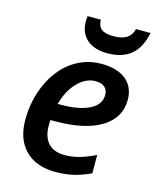

<svg xmlns="http://www.w3.org/2000/svg" viewBox="-114 -833 754 923"><g transform="rotate(15 262.5 -372.0)"><path d="M324.2 -461.9Q277.3 -461.9 236.1 -419.9Q194.8 -377.9 176.8 -309.1H190.9Q282.7 -309.1 334.5 -335.2Q386.2 -361.3 386.2 -409.2Q386.2 -434.1 370.6 -448Q355 -461.9 324.2 -461.9ZM250 9.8Q153.8 9.8 99.9 -44.4Q45.9 -98.6 45.9 -195.8Q45.9 -292.5 83.7 -375.7Q121.6 -459 186.3 -504.4Q251 -549.8 331.1 -549.8Q409.7 -549.8 453.4 -514.4Q497.1 -479 497.1 -414.1Q497.1 -325.2 415.8 -275.1Q334.5 -225.1 184.1 -225.1H163.1L162.1 -210V-195.8Q162.1 -141.6 189.7 -110.8Q217.3 -80.1 272 -80.1Q307.1 -80.1 341.8 -89.4Q376.5 -98.6 423.8 -121.1V-29.8Q377 -8.3 337.6 0.7Q298.3 9.8 250 9.8ZM519.5 -753.9Q504.4 -678.2 460.9 -642.1Q417.5 -606 343.3 -606Q278.3 -606 241.5 -638.2Q204.6 -670.4 204.6 -727.1Q204.6 -744.6 206.5 -753.9H272.5Q272.5 -723.1 290.3 -708Q308.1 -692.9 350.6 -692.9Q393.6 -692.9 416.7 -708Q439.9 -723.1 447.3 -753.9Z"/></g></svg>

Font: Open Sans Semibold
Style: Italic
Weight: 600
Italic angle: -12°
Foundry: Ascender Corporation
Version: Version 1.10